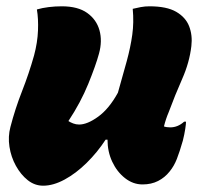

<svg xmlns="http://www.w3.org/2000/svg" viewBox="-20 -576 640 609"><path d="M97 -546Q114 -551 134.5 -553.5Q155 -556 176 -556Q227 -556 256.5 -535Q286 -514 295.5 -480Q305 -446 294 -406Q284 -369 260 -310Q236 -251 197 -192Q203 -188 212 -184.5Q221 -181 231 -181Q257 -181 291.5 -206Q326 -231 354 -282Q370 -338 382 -382Q394 -426 399.5 -465.5Q405 -505 401 -548Q413 -551 426.5 -553.5Q440 -556 454 -556Q509 -556 539 -538.5Q569 -521 580 -492.5Q591 -464 587 -430Q581 -378 558 -326Q535 -274 515 -220Q506 -199 500 -175Q508 -172 520 -172Q544 -172 564 -190H570Q570 -183 567.5 -166.5Q565 -150 560 -130Q550 -95 541 -72Q532 -49 518 -32Q503 -13 481.5 -2Q460 9 432 9Q402 9 376.5 -11Q351 -31 336 -63Q321 -95 321 -133H315Q289 -93 255 -59.5Q221 -26 185 -6.5Q149 13 117 13Q90 13 68 -4.5Q46 -22 30.5 -50Q15 -78 10 -110.5Q5 -143 13 -173Q28 -231 50 -287Q72 -343 88 -400Q99 -441 100.5 -479Q102 -517 97 -546Z"/></svg>

Font: Recursive Sn Csl St Blk
Style: Italic
Weight: 900
Italic angle: -15°
Version: Version 1.079;hotconv 1.0.112;makeotfexe 2.5.65598; ttfautoh